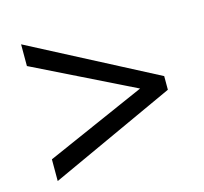

<svg xmlns="http://www.w3.org/2000/svg" viewBox="-79 -655 708 666"><g transform="rotate(-15 275.5 -322.5)"><path d="M50 -155 409 -313 50 -490V-568L501 -333V-284L50 -77Z"/></g></svg>

Font: binaryv115
Style: Book
Weight: 400
Designer: Jelle Bosma - Monotype Design Team
Foundry: Monotype Imaging Inc.
Version: Version 2.003